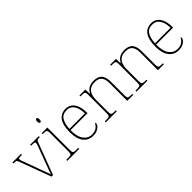

<svg xmlns="http://www.w3.org/2000/svg" viewBox="152 -1730 2733 2733"><g transform="rotate(-45 1518.5 -364.0)"><path d="M86 -468Q78 -492 71 -502Q64 -512 50.5 -514Q37 -516 8 -516V-536H180V-516H156Q125 -516 117.5 -511Q110 -506 110 -495Q110 -482 120 -456Q130 -430 138 -407L214 -199Q225 -170 237 -137Q249 -104 259.5 -75.5Q270 -47 275 -28Q282 -46 297.5 -90.5Q313 -135 340 -206L400 -366Q420 -418 431 -448Q442 -478 442 -495Q442 -506 434.5 -511Q427 -516 396 -516H364V-536H538V-516H536Q511 -516 499 -513.5Q487 -511 481 -501Q475 -491 466 -468L290 0H259Z M576 0V-20H606Q643 -20 659 -24Q675 -28 679 -43.5Q683 -59 683 -94V-438Q683 -475 679 -491.5Q675 -508 660.5 -512Q646 -516 616 -516H598V-536H711V-94Q711 -59 715 -43.5Q719 -28 735.5 -24Q752 -20 788 -20H818V0ZM692 -658Q682 -658 675.5 -666Q669 -674 669 -698Q669 -721 675.5 -729.5Q682 -738 692 -738Q703 -738 709 -729.5Q715 -721 715 -698Q715 -674 709 -666Q703 -658 692 -658Z M1091 10Q998 10 943.5 -60.5Q889 -131 889 -262Q889 -404 939 -473Q989 -542 1082 -542Q1165 -542 1212.5 -475.5Q1260 -409 1260 -290V-276H918Q917 -146 965.5 -80.5Q1014 -15 1092 -15Q1149 -15 1184 -40.5Q1219 -66 1236 -103Q1241 -100 1243 -96Q1245 -92 1245 -85Q1245 -68 1227.5 -45.5Q1210 -23 1176 -6.5Q1142 10 1091 10ZM1232 -300Q1231 -397 1193 -457Q1155 -517 1081 -517Q997 -517 961 -458Q925 -399 920 -300Z M1352 0V-20H1375Q1412 -20 1428 -24Q1444 -28 1448 -43.5Q1452 -59 1452 -94V-442Q1452 -477 1448 -492.5Q1444 -508 1429.5 -512Q1415 -516 1385 -516H1357V-536H1476L1479 -449H1483Q1503 -485 1527 -505Q1551 -525 1580.5 -533.5Q1610 -542 1647 -542Q1733 -542 1772.5 -496.5Q1812 -451 1812 -357V-94Q1812 -59 1816 -43.5Q1820 -28 1836.5 -24Q1853 -20 1889 -20H1904V0H1784V-365Q1784 -432 1753.5 -474.5Q1723 -517 1647 -517Q1582 -517 1545.5 -490Q1509 -463 1494.5 -421Q1480 -379 1480 -334V-94Q1480 -59 1484 -43.5Q1488 -28 1504.5 -24Q1521 -20 1557 -20H1573V0Z M1969 0V-20H1992Q2029 -20 2045 -24Q2061 -28 2065 -43.5Q2069 -59 2069 -94V-442Q2069 -477 2065 -492.5Q2061 -508 2046.5 -512Q2032 -516 2002 -516H1974V-536H2093L2096 -449H2100Q2120 -485 2144 -505Q2168 -525 2197.5 -533.5Q2227 -542 2264 -542Q2350 -542 2389.5 -496.5Q2429 -451 2429 -357V-94Q2429 -59 2433 -43.5Q2437 -28 2453.5 -24Q2470 -20 2506 -20H2521V0H2401V-365Q2401 -432 2370.5 -474.5Q2340 -517 2264 -517Q2199 -517 2162.5 -490Q2126 -463 2111.5 -421Q2097 -379 2097 -334V-94Q2097 -59 2101 -43.5Q2105 -28 2121.5 -24Q2138 -20 2174 -20H2190V0Z M2814 10Q2721 10 2666.5 -60.5Q2612 -131 2612 -262Q2612 -404 2662 -473Q2712 -542 2805 -542Q2888 -542 2935.5 -475.5Q2983 -409 2983 -290V-276H2641Q2640 -146 2688.5 -80.5Q2737 -15 2815 -15Q2872 -15 2907 -40.5Q2942 -66 2959 -103Q2964 -100 2966 -96Q2968 -92 2968 -85Q2968 -68 2950.5 -45.5Q2933 -23 2899 -6.5Q2865 10 2814 10ZM2955 -300Q2954 -397 2916 -457Q2878 -517 2804 -517Q2720 -517 2684 -458Q2648 -399 2643 -300Z"/></g></svg>

Font: Noto Serif Armenian Thin
Style: Regular
Weight: 250
Version: Version 2.007